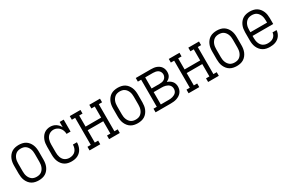

<svg xmlns="http://www.w3.org/2000/svg" viewBox="107 -1519 3787 2519"><g transform="rotate(-30 2000.0 -260.0)"><path d="M250 8Q224 8 197.5 2.5Q171 -3 148.5 -16.5Q126 -30 109 -51Q92 -72 81.5 -96.5Q71 -121 67 -147.5Q63 -174 63 -200V-320Q63 -346 67 -372.5Q71 -399 81.5 -423.5Q92 -448 109 -469Q126 -490 148.5 -503.5Q171 -517 197.5 -522.5Q224 -528 250 -528Q276 -528 302.5 -522.5Q329 -517 351.5 -503.5Q374 -490 391 -469Q408 -448 418.5 -423.5Q429 -399 433 -372.5Q437 -346 437 -320V-200Q437 -174 433 -147.5Q429 -121 418.5 -96.5Q408 -72 391 -51Q374 -30 351.5 -16.5Q329 -3 302.5 2.5Q276 8 250 8ZM250 -47Q269 -47 287.5 -51.5Q306 -56 321 -67Q336 -78 347 -93.5Q358 -109 364.5 -126.5Q371 -144 373.5 -162.5Q376 -181 376 -200V-320Q376 -339 373.5 -357.5Q371 -376 364.5 -393.5Q358 -411 347 -426.5Q336 -442 321 -453Q306 -464 287.5 -468.5Q269 -473 250 -473Q231 -473 212.5 -468.5Q194 -464 179 -453Q164 -442 153 -426.5Q142 -411 135.5 -393.5Q129 -376 126.5 -357.5Q124 -339 124 -320V-200Q124 -181 126.5 -162.5Q129 -144 135.5 -126.5Q142 -109 153 -93.5Q164 -78 179 -67Q194 -56 212.5 -51.5Q231 -47 250 -47Z M747 8Q721 8 695 2.5Q669 -3 646.5 -17Q624 -31 607.5 -52Q591 -73 581 -97Q571 -121 567 -147.5Q563 -174 563 -200V-320Q563 -345 566 -369.5Q569 -394 577.5 -417.5Q586 -441 600 -462Q614 -483 633.5 -498Q653 -513 677.5 -520.5Q702 -528 727 -528Q748 -528 769.5 -522.5Q791 -517 809.5 -505Q828 -493 843 -476.5Q858 -460 868 -440V-520H929V-339H868Q868 -364 859.5 -388.5Q851 -413 834.5 -432Q818 -451 794.5 -462Q771 -473 746 -473Q727 -473 709.5 -467.5Q692 -462 677 -451Q662 -440 651.5 -425Q641 -410 635 -392.5Q629 -375 626.5 -356.5Q624 -338 624 -320V-200Q624 -181 626.5 -162.5Q629 -144 635 -126.5Q641 -109 651.5 -93.5Q662 -78 677 -67.5Q692 -57 710.5 -52Q729 -47 747 -47Q772 -47 796.5 -55.5Q821 -64 837.5 -82.5Q854 -101 862 -125Q870 -149 870 -174V-176H931V-174Q931 -150 925.5 -126Q920 -102 909 -80Q898 -58 880.5 -40.5Q863 -23 841.5 -12Q820 -1 796 3.5Q772 8 747 8Z M1021 0V-55H1071V-465H1021V-520H1183V-465H1132V-297H1368V-465H1317V-520H1479V-465H1429V-55H1479V0H1317V-55H1368V-242H1132V-55H1183V0Z M1750 8Q1724 8 1697.5 2.5Q1671 -3 1648.5 -16.5Q1626 -30 1609 -51Q1592 -72 1581.5 -96.5Q1571 -121 1567 -147.5Q1563 -174 1563 -200V-320Q1563 -346 1567 -372.5Q1571 -399 1581.5 -423.5Q1592 -448 1609 -469Q1626 -490 1648.5 -503.5Q1671 -517 1697.5 -522.5Q1724 -528 1750 -528Q1776 -528 1802.5 -522.5Q1829 -517 1851.5 -503.5Q1874 -490 1891 -469Q1908 -448 1918.5 -423.5Q1929 -399 1933 -372.5Q1937 -346 1937 -320V-200Q1937 -174 1933 -147.5Q1929 -121 1918.5 -96.5Q1908 -72 1891 -51Q1874 -30 1851.5 -16.5Q1829 -3 1802.5 2.5Q1776 8 1750 8ZM1750 -47Q1769 -47 1787.5 -51.5Q1806 -56 1821 -67Q1836 -78 1847 -93.5Q1858 -109 1864.5 -126.5Q1871 -144 1873.5 -162.5Q1876 -181 1876 -200V-320Q1876 -339 1873.5 -357.5Q1871 -376 1864.5 -393.5Q1858 -411 1847 -426.5Q1836 -442 1821 -453Q1806 -464 1787.5 -468.5Q1769 -473 1750 -473Q1731 -473 1712.5 -468.5Q1694 -464 1679 -453Q1664 -442 1653 -426.5Q1642 -411 1635.5 -393.5Q1629 -376 1626.5 -357.5Q1624 -339 1624 -320V-200Q1624 -181 1626.5 -162.5Q1629 -144 1635.5 -126.5Q1642 -109 1653 -93.5Q1664 -78 1679 -67Q1694 -56 1712.5 -51.5Q1731 -47 1750 -47Z M2021 0V-55H2071V-465H2021V-520H2251Q2272 -520 2292.5 -517.5Q2313 -515 2332 -508Q2351 -501 2368 -489Q2385 -477 2397 -460Q2409 -443 2414.5 -423Q2420 -403 2420 -382Q2420 -365 2416 -347.5Q2412 -330 2402 -315.5Q2392 -301 2378 -290Q2364 -279 2348 -271Q2368 -265 2386.5 -253.5Q2405 -242 2418.5 -226Q2432 -210 2438.5 -189Q2445 -168 2445 -147Q2445 -124 2438 -101.5Q2431 -79 2417 -61.5Q2403 -44 2383 -31.5Q2363 -19 2341.5 -12Q2320 -5 2297 -2.5Q2274 0 2251 0ZM2251 -297Q2270 -297 2289.5 -300.5Q2309 -304 2325 -315Q2341 -326 2350 -344Q2359 -362 2359 -381Q2359 -400 2350 -418Q2341 -436 2325 -446.5Q2309 -457 2289.5 -461Q2270 -465 2251 -465H2132V-297ZM2132 -55H2251Q2266 -55 2281.5 -56.5Q2297 -58 2311.5 -62.5Q2326 -67 2339.5 -74Q2353 -81 2363.5 -92Q2374 -103 2379 -118Q2384 -133 2384 -148Q2384 -164 2379 -178.5Q2374 -193 2363.5 -204.5Q2353 -216 2339.5 -223Q2326 -230 2311.5 -234.5Q2297 -239 2281.5 -240.5Q2266 -242 2251 -242H2132Z M2521 0V-55H2571V-465H2521V-520H2683V-465H2632V-297H2868V-465H2817V-520H2979V-465H2929V-55H2979V0H2817V-55H2868V-242H2632V-55H2683V0Z M3250 8Q3224 8 3197.5 2.5Q3171 -3 3148.5 -16.5Q3126 -30 3109 -51Q3092 -72 3081.5 -96.5Q3071 -121 3067 -147.5Q3063 -174 3063 -200V-320Q3063 -346 3067 -372.5Q3071 -399 3081.5 -423.5Q3092 -448 3109 -469Q3126 -490 3148.5 -503.5Q3171 -517 3197.5 -522.5Q3224 -528 3250 -528Q3276 -528 3302.5 -522.5Q3329 -517 3351.5 -503.5Q3374 -490 3391 -469Q3408 -448 3418.5 -423.5Q3429 -399 3433 -372.5Q3437 -346 3437 -320V-200Q3437 -174 3433 -147.5Q3429 -121 3418.5 -96.5Q3408 -72 3391 -51Q3374 -30 3351.5 -16.5Q3329 -3 3302.5 2.5Q3276 8 3250 8ZM3250 -47Q3269 -47 3287.5 -51.5Q3306 -56 3321 -67Q3336 -78 3347 -93.5Q3358 -109 3364.5 -126.5Q3371 -144 3373.5 -162.5Q3376 -181 3376 -200V-320Q3376 -339 3373.5 -357.5Q3371 -376 3364.5 -393.5Q3358 -411 3347 -426.5Q3336 -442 3321 -453Q3306 -464 3287.5 -468.5Q3269 -473 3250 -473Q3231 -473 3212.5 -468.5Q3194 -464 3179 -453Q3164 -442 3153 -426.5Q3142 -411 3135.5 -393.5Q3129 -376 3126.5 -357.5Q3124 -339 3124 -320V-200Q3124 -181 3126.5 -162.5Q3129 -144 3135.5 -126.5Q3142 -109 3153 -93.5Q3164 -78 3179 -67Q3194 -56 3212.5 -51.5Q3231 -47 3250 -47Z M3751 8Q3725 8 3698.5 2.5Q3672 -3 3649.5 -16.5Q3627 -30 3609.5 -51Q3592 -72 3581.5 -96.5Q3571 -121 3567 -147Q3563 -173 3563 -200V-320Q3563 -346 3567 -372.5Q3571 -399 3581.5 -423.5Q3592 -448 3609 -469Q3626 -490 3648.5 -503.5Q3671 -517 3697.5 -522.5Q3724 -528 3750 -528Q3776 -528 3802.5 -522.5Q3829 -517 3851.5 -503.5Q3874 -490 3891 -469Q3908 -448 3918.5 -423.5Q3929 -399 3933 -372.5Q3937 -346 3937 -320V-232H3624V-200Q3624 -181 3626.5 -162.5Q3629 -144 3635.5 -126Q3642 -108 3653 -92.5Q3664 -77 3680 -66.5Q3696 -56 3714.5 -51.5Q3733 -47 3751 -47Q3773 -47 3794.5 -51.5Q3816 -56 3833.5 -68.5Q3851 -81 3862 -100Q3873 -119 3874 -141H3935Q3934 -119 3926.5 -98Q3919 -77 3906.5 -59Q3894 -41 3876 -27.5Q3858 -14 3837.5 -6Q3817 2 3795 5Q3773 8 3751 8ZM3876 -288V-320Q3876 -339 3873.5 -357.5Q3871 -376 3864.5 -393.5Q3858 -411 3847 -426.5Q3836 -442 3821 -453Q3806 -464 3787.5 -468.5Q3769 -473 3750 -473Q3731 -473 3712.5 -468.5Q3694 -464 3679 -453Q3664 -442 3653 -426.5Q3642 -411 3635.5 -393.5Q3629 -376 3626.5 -357.5Q3624 -339 3624 -320V-288Z"/></g></svg>

Font: Iosevka Curly Slab Light
Style: Regular
Weight: 300
Monospace: yes
Designer: Belleve Invis
Foundry: Belleve Invis
Version: Version 22.1.2; ttfautohint (v1.8.4)